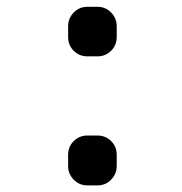

<svg xmlns="http://www.w3.org/2000/svg" viewBox="-20 -569 540 571"><path d="M240.2 -17.6Q215.8 -17.6 199.2 -34.7Q182.6 -51.8 182.6 -75.2V-108.4Q182.6 -132.8 199.2 -149.4Q215.8 -166 240.2 -166H269.5Q293.9 -166 310.5 -149.4Q327.1 -132.8 327.1 -108.4V-75.2Q327.1 -51.8 310.5 -34.7Q293.9 -17.6 269.5 -17.6ZM240.2 -401.4Q215.8 -401.4 199.2 -418Q182.6 -434.6 182.6 -459V-491.2Q182.6 -514.6 199.2 -531.7Q215.8 -548.8 240.2 -548.8H269.5Q293.9 -548.8 310.5 -531.7Q327.1 -514.6 327.1 -491.2V-459Q327.1 -434.6 310.5 -418Q293.9 -401.4 269.5 -401.4Z"/></svg>

Font: Rounded Mgen+ 1mn bold
Style: Bold
Weight: 700
Designer: [Source Han Sans]
Ryoko NISHIZUKA  (kana & ideographs); Paul D. Hunt (Latin, Greek & Cyrillic); Wenlong ZHANG  (bopomofo
Version: Version 1.059.20150602